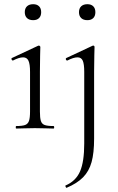

<svg xmlns="http://www.w3.org/2000/svg" viewBox="-20 -612 564 914"><path d="M57 -12Q86 -12 99.5 -17Q113 -22 118 -36.5Q123 -51 123 -81V-270Q123 -307 115.5 -323Q108 -339 90 -339Q71 -339 42 -324H41Q37 -324 35 -329Q33 -334 37 -336L161 -394L165 -395Q167 -395 169.5 -393Q172 -391 172 -388Q172 -382 171 -348.5Q170 -315 170 -271V-81Q170 -51 174.5 -36.5Q179 -22 192.5 -17Q206 -12 235 -12Q238 -12 238 -6Q238 0 235 0Q212 0 199 -1L146 -2L94 -1Q80 0 57 0Q55 0 55 -6Q55 -12 57 -12ZM98 -554Q98 -572 108.5 -582Q119 -592 138 -592Q156 -592 166 -582Q176 -572 176 -554Q176 -536 166 -526Q156 -516 138 -516Q119 -516 108.5 -526Q98 -536 98 -554ZM428 -271V48Q428 116 416 159.5Q404 203 375.5 232Q347 261 297 282Q295 283 292.5 277.5Q290 272 292 271Q341 250 361 204Q381 158 381 71V-270Q381 -307 374 -323Q367 -339 349 -339Q330 -339 301 -324H300Q295 -324 293.5 -329Q292 -334 296 -336L420 -394L423 -395Q430 -395 430 -388Q430 -382 429 -348.5Q428 -315 428 -271ZM356 -554Q356 -572 366.5 -582Q377 -592 396 -592Q414 -592 424 -582Q434 -572 434 -554Q434 -536 424 -526Q414 -516 396 -516Q377 -516 366.5 -526Q356 -536 356 -554Z"/></svg>

Font: Cormorant Infant Light
Style: Regular
Weight: 300
Designer: Christian Thalmann (Catharsis Fonts)
Version: Version 3.000